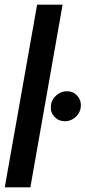

<svg xmlns="http://www.w3.org/2000/svg" viewBox="-30 -805 367 825"><path d="M-9.5 0 129.5 -785H239L100.5 0ZM249 -284Q222 -284 204.2 -302.8Q186.5 -321.5 188.5 -348Q190 -375 210.5 -394Q231 -413 258 -413Q284 -413 301.5 -394.2Q319 -375.5 317.5 -349Q316 -322 295.8 -303Q275.5 -284 249 -284Z"/></svg>

Font: Anybody Medium
Style: Italic
Weight: 500
Italic angle: -10°
Designer: Tyler Finck
Foundry: Etcetera Type Company
Version: Version 1.010; ttfautohint (v1.8.3) -l 8 -r 50 -G 200 -x 14 